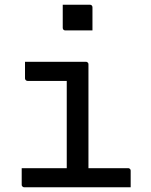

<svg xmlns="http://www.w3.org/2000/svg" viewBox="-20 -794 640 814"><path d="M72 -81H263V-451H97Q94 -451 91.5 -452.5Q89 -454 87.5 -456.5Q86 -459 86 -462V-532H344Q348 -532 350 -530.5Q352 -529 353.5 -527Q355 -525 355 -521V-81H523Q527 -81 529 -79.5Q531 -78 532.5 -76Q534 -74 534 -70V0H83Q80 0 77.5 -1.5Q75 -3 73.5 -5Q72 -7 72 -11ZM246 -774Q260 -774 274.5 -774Q289 -774 303.5 -774Q318 -774 332.5 -774Q347 -774 361 -774Q366 -774 369 -771Q372 -768 372 -763V-665Q358 -665 343.5 -665Q329 -665 314.5 -665Q300 -665 285.5 -665Q271 -665 257 -665Q252 -665 249 -668Q246 -671 246 -676Z"/></svg>

Font: Code D OnePiece
Style: Regular
Weight: 400
Version: Version 1.085; ttfautohint (v1.8.4.7-5d5b);Nerd Fonts 3.0.2